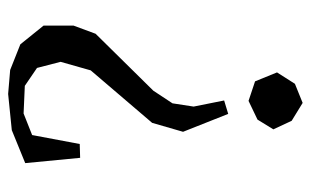

<svg xmlns="http://www.w3.org/2000/svg" viewBox="-166 -409 764 472"><g transform="rotate(90 216.0 -173.0)"><path d="M260 -352 304 -241 282 -165 153 -14 132 60 147 118 191 148 259 151 312 130 334 13 368 12 381 147 300 180 211 189 152 184 89 159 43 102V28L63 -26L203 -168L234 -215L242 -267L227 -342ZM274 -424 228 -402 180 -418 158 -472 186 -516 233 -535 277 -508 298 -463Z"/></g></svg>

Font: Alike Angular
Style: Regular
Weight: 400
Version: Version 1.210